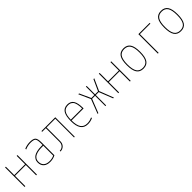

<svg xmlns="http://www.w3.org/2000/svg" viewBox="440 -2070 3620 3620"><g transform="rotate(-45 2250.0 -260.0)"><path d="M415 -519.5V0H394.5V-275.4H105.5V0H85V-519.5H105.5V-294.9H394.5V-519.5Z M764.6 9.8Q678.7 9.8 631.8 -32.2Q585 -74.2 585 -150.4Q585 -172.9 589.8 -192.4Q594.7 -211.9 611.3 -236.3Q627.9 -260.7 655.3 -278.3Q682.6 -295.9 731.4 -308.1Q780.3 -320.3 844.7 -320.3H884.8V-370.1Q884.8 -457 860.4 -483.4Q835.9 -509.8 754.9 -509.8Q676.8 -509.8 605.5 -477.5V-500Q678.7 -530.3 754.9 -530.3Q843.8 -530.3 874.5 -497.6Q905.3 -464.8 905.3 -370.1V-24.4Q840.8 9.8 764.6 9.8ZM884.8 -299.8H844.7Q798.8 -299.8 760.3 -293.5Q721.7 -287.1 685.1 -272Q648.4 -256.8 627 -225.6Q605.5 -194.3 605.5 -150.4Q605.5 -82 647 -45.9Q688.5 -9.8 764.6 -9.8Q833 -9.8 884.8 -36.1Z M1152.3 -500H1054.7V-519.5H1423.8V0H1404.3V-500H1171.9V-134.8Q1171.9 -70.3 1132.8 -31.7Q1093.8 6.8 1036.1 6.8V-12.7Q1086.9 -12.7 1119.6 -46.9Q1152.3 -81.1 1152.3 -134.8Z M1899.4 -280.3Q1898.4 -352.5 1886.2 -400.9Q1874 -449.2 1851.6 -471.7Q1829.1 -494.1 1806.6 -502Q1784.2 -509.8 1753.9 -509.8Q1675.8 -509.8 1638.2 -455.1Q1600.6 -400.4 1598.6 -280.3ZM1598.6 -259.8Q1598.6 -131.8 1640.1 -70.8Q1681.6 -9.8 1768.6 -9.8Q1838.9 -9.8 1899.4 -41V-18.6Q1835.9 10.7 1768.6 9.8Q1578.1 9.8 1579.1 -259.8Q1579.1 -399.4 1621.1 -464.8Q1663.1 -530.3 1753.9 -530.3Q1839.8 -530.3 1879.4 -467.8Q1918.9 -405.3 1918.9 -269.5V-259.8Z M2240.2 0V-275.4H2161.1L2052.7 0H2032.2L2142.6 -285.2L2037.1 -519.5H2058.6L2161.1 -294.9H2240.2V-519.5H2259.8V-294.9H2338.9L2441.4 -519.5H2462.9L2357.4 -285.2L2467.8 0H2447.3L2338.9 -275.4H2259.8V0Z M2915 -519.5V0H2894.5V-275.4H2605.5V0H2585V-519.5H2605.5V-294.9H2894.5V-519.5Z M3386.2 -55.2Q3342.8 9.8 3250 9.8Q3157.2 9.8 3113.8 -55.2Q3070.3 -120.1 3070.3 -260.3Q3070.3 -400.4 3113.8 -465.3Q3157.2 -530.3 3250 -530.3Q3342.8 -530.3 3386.2 -465.3Q3429.7 -400.4 3429.7 -260.3Q3429.7 -120.1 3386.2 -55.2ZM3127.9 -69.3Q3166 -9.8 3250 -9.8Q3334 -9.8 3372.1 -69.3Q3410.2 -128.9 3410.2 -259.8Q3410.2 -390.6 3372.1 -450.2Q3334 -509.8 3250 -509.8Q3166 -509.8 3127.9 -450.2Q3089.8 -390.6 3089.8 -259.8Q3089.8 -128.9 3127.9 -69.3Z M3660.2 0H3639.6V-519.5H3940.4V-500H3660.2Z M4386.2 -55.2Q4342.8 9.8 4250 9.8Q4157.2 9.8 4113.8 -55.2Q4070.3 -120.1 4070.3 -260.3Q4070.3 -400.4 4113.8 -465.3Q4157.2 -530.3 4250 -530.3Q4342.8 -530.3 4386.2 -465.3Q4429.7 -400.4 4429.7 -260.3Q4429.7 -120.1 4386.2 -55.2ZM4127.9 -69.3Q4166 -9.8 4250 -9.8Q4334 -9.8 4372.1 -69.3Q4410.2 -128.9 4410.2 -259.8Q4410.2 -390.6 4372.1 -450.2Q4334 -509.8 4250 -509.8Q4166 -509.8 4127.9 -450.2Q4089.8 -390.6 4089.8 -259.8Q4089.8 -128.9 4127.9 -69.3Z"/></g></svg>

Font: Mgen+ 1mn thin
Style: Regular
Weight: 100
Designer: [Source Han Sans]
Ryoko NISHIZUKA  (kana & ideographs); Paul D. Hunt (Latin, Greek & Cyrillic); Wenlong ZHANG  (bopomofo
Version: Version 1.059.20150602